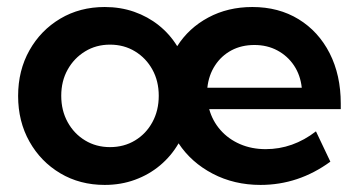

<svg xmlns="http://www.w3.org/2000/svg" viewBox="-20 -518 1024 548"><path d="M922.9 -56.6Q832 9.8 723.6 9.8Q648.4 9.8 587.2 -22.2Q525.9 -54.2 489.7 -108.9Q468.8 -72.8 437 -46.1Q405.3 -19.5 365.2 -4.9Q325.2 9.8 278.8 9.8Q208 9.8 152.1 -23.4Q96.2 -56.6 64 -114Q31.7 -171.4 31.7 -244.1Q31.7 -316.9 64 -374.3Q96.2 -431.6 152.1 -464.8Q208 -498 278.8 -498Q323.7 -498 362.8 -484.4Q401.9 -470.7 433.1 -445.8Q464.4 -420.9 485.8 -386.2Q518.6 -438 574.5 -468Q630.4 -498 700.2 -498Q775.4 -498 832.3 -463.1Q889.2 -428.2 920.9 -366Q952.6 -303.7 952.6 -222.2V-206.5H577.1Q586.4 -172.9 609.1 -147Q631.8 -121.1 665 -106.7Q698.2 -92.3 738.3 -92.3Q815.9 -92.3 881.8 -143.1ZM293.9 -98.1Q334 -98.1 365.5 -117.2Q397 -136.2 415 -169.4Q433.1 -202.6 433.1 -244.6Q433.1 -286.6 415 -319.3Q397 -352.1 365.5 -371.3Q334 -390.6 293.9 -390.6Q254.4 -390.6 222.9 -371.3Q191.4 -352.1 173.1 -319.3Q154.8 -286.6 154.8 -244.6Q154.8 -202.6 173.1 -169.4Q191.4 -136.2 222.9 -117.2Q254.4 -98.1 293.9 -98.1ZM571.8 -267.6H841.3Q837.4 -303.7 819.1 -331.1Q800.8 -358.4 771.7 -374Q742.7 -389.6 706.1 -389.6Q669.4 -389.6 640.6 -374.3Q611.8 -358.9 593.8 -331.3Q575.7 -303.7 571.8 -267.6Z"/></svg>

Font: Kumbh Sans SemiBold
Style: Regular
Weight: 600
Version: Version 1.005